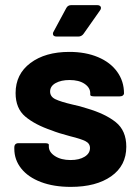

<svg xmlns="http://www.w3.org/2000/svg" viewBox="-20 -724 543 751"><path d="M36 -142V-147Q36 -164 53 -164H154Q171 -164 171 -158V-151Q171 -129 195 -113.5Q219 -98 256 -98Q290 -98 311 -111Q332 -124 332 -145Q332 -163 314 -172Q296 -181 255 -191Q206 -204 182 -214Q117 -236 79 -268Q41 -300 41 -360Q41 -434 99 -477.5Q157 -521 251 -521Q315 -521 363.5 -500.5Q412 -480 438.5 -443Q465 -406 465 -359Q465 -354 460.5 -350.5Q456 -347 448 -347H350Q333 -347 333 -353V-359Q333 -381 311 -396Q289 -411 252 -411Q219 -411 197.5 -399Q176 -387 176 -366Q176 -346 196.5 -336Q217 -326 264 -315Q293 -309 320 -300Q392 -279 433 -246Q474 -213 474 -150Q474 -76 415 -34.5Q356 7 257 7Q190 7 140 -12Q90 -31 63 -65Q36 -99 36 -142ZM187 -592Q187 -597 190 -601L239 -692Q245 -704 259 -704H360Q367 -704 371 -701Q375 -698 375 -693Q375 -688 371 -683L307 -592Q299 -581 286 -581H202Q187 -581 187 -592Z"/></svg>

Font: Barlow
Style: Bold
Weight: 700
Designer: Jeremy Tribby
Foundry: Jeremy Tribby
Version: Version 1.101 August 23, 2024